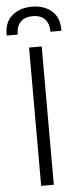

<svg xmlns="http://www.w3.org/2000/svg" viewBox="-82 -936 398 968"><g transform="rotate(-5 117.5 -452.0)"><path d="M150 0H86V-700H150ZM35 -770H-21V-776Q-21 -838 18 -871Q57 -904 118 -904Q179 -904 217.5 -871Q256 -838 256 -776V-770H200V-776Q200 -811 179.5 -833.5Q159 -856 118 -856Q77 -856 56 -833.5Q35 -811 35 -776Z"/></g></svg>

Font: Space Grotesk Variable Light
Style: Regular
Weight: 300
Designer: Florian Karsten
Foundry: Florian Karsten
Version: Version 2.000